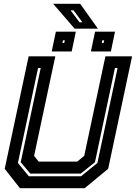

<svg xmlns="http://www.w3.org/2000/svg" viewBox="-20 -999 721 1019"><path d="M86 0 5 -103 132 -700H273.5L161 -172L185 -141.5H390L427 -172L539.5 -700H681L554 -103L429 0ZM133 -63.5H410L497 -134L604 -638H590L484 -138L408 -77.5H141L90 -138L196 -638H182L75 -134ZM462.5 -726 484.5 -831H590.5L568.5 -726ZM254.5 -726 276.5 -831H382.5L360.5 -726ZM311 -771H321L324 -785H314ZM520 -771H530L533 -785H523ZM499.5 -847H376L262 -979H405.5ZM417 -881 370.5 -944H354.5L402 -881Z"/></svg>

Font: Tourney Thin
Style: Italic
Weight: 100
Italic angle: -12°
Designer: Tyler Finck
Foundry: Etcetera Type Co
Version: Version 1.015